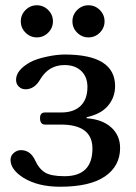

<svg xmlns="http://www.w3.org/2000/svg" viewBox="-20 -709 515 729"><path d="M77 -585Q59 -603 59 -628Q59 -653 77 -671Q95 -689 120 -689Q145 -689 163 -671Q181 -653 181 -628Q181 -603 163 -585Q145 -567 120 -567Q95 -567 77 -585ZM273 -585Q255 -603 255 -628Q255 -653 273 -671Q291 -689 316 -689Q341 -689 359 -671Q377 -653 377 -628Q377 -603 359 -585Q341 -567 316 -567Q291 -567 273 -585ZM114 -99Q128 -68 151 -54Q174 -40 225 -40Q331 -40 331 -145Q331 -236 211 -236H151Q132 -236 132 -261Q132 -282 151 -282H213Q260 -282 286 -307Q312 -332 312 -379Q312 -417 288.5 -439.5Q265 -462 225 -462Q165 -462 133 -408Q111 -370 77 -370Q62 -370 51.5 -380Q41 -390 41 -406Q41 -443 95 -473Q117 -485 156 -493.5Q195 -502 226 -502Q417 -502 417 -382Q417 -340 390.5 -308Q364 -276 309 -264V-260Q368 -256 402 -225.5Q436 -195 436 -147Q436 -79 379 -39.5Q322 0 208 0Q124 0 69 -34Q20 -65 20 -102Q20 -118 32.5 -128.5Q45 -139 59 -139Q96 -139 114 -99Z"/></svg>

Font: Marmelad
Style: Regular
Weight: 400
Designer: Manvel Shmavonyan
Foundry: Cyreal
Version: Version 1.001;PS 001.001;hotconv 1.0.88;makeotf.lib2.5.64775